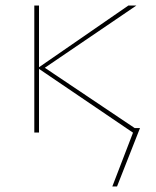

<svg xmlns="http://www.w3.org/2000/svg" viewBox="-20 -479 564 694"><path d="M486 -16 403 195H386L461 0H460L121 -230V0H104V-459H121V-236L444 -459H473L142 -234L467 -16Z"/></svg>

Font: Ysabeau Infant Thin
Style: Regular
Weight: 200
Designer: Christian Thalmann (Catharsis Fonts)
Version: Version 0.003